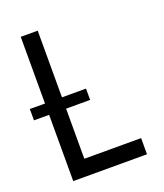

<svg xmlns="http://www.w3.org/2000/svg" viewBox="-133 -804 765 893"><g transform="rotate(-20 250.0 -357.0)"><path d="M75 0H440V-80H159V-328H278V-384H159V-714H75V-384H0V-328H75Z"/></g></svg>

Font: Noto Sans Mono ExtraCondensed
Style: Regular
Weight: 400
Width: 2
Designer: Monotype Design Team
Foundry: Monotype Imaging Inc.
Version: Version 2.014